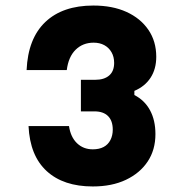

<svg xmlns="http://www.w3.org/2000/svg" viewBox="-20 -654 640 693"><path d="M315 19Q209 19 148.5 -36.5Q88 -92 83 -199H229Q235 -159 258 -137Q281 -115 315 -115Q338 -115 354 -123.5Q370 -132 378.5 -148.5Q387 -165 387 -186Q387 -218 370 -235Q353 -252 321 -252H272V-366H324Q356 -366 374 -381.5Q392 -397 392 -427Q392 -449 382.5 -465.5Q373 -482 356.5 -491Q340 -500 318 -500Q279 -500 253 -474.5Q227 -449 221 -401H76Q81 -515 143.5 -574.5Q206 -634 317 -634Q386 -634 436.5 -611Q487 -588 515.5 -546.5Q544 -505 544 -449Q544 -405 523.5 -373.5Q503 -342 465 -326V-311Q502 -292 521.5 -256Q541 -220 541 -170Q541 -113 513 -71Q485 -29 434.5 -5Q384 19 315 19Z"/></svg>

Font: Martian Mono Condensed
Style: Bold
Weight: 700
Width: 3
Designer: Roman Shamin
Foundry: Evil Martians
Version: Version 1.000